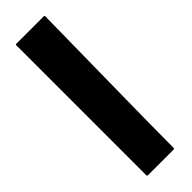

<svg xmlns="http://www.w3.org/2000/svg" viewBox="18 -353 581 581"><g transform="rotate(45 309.0 -62.0)"><path d="M457 -118Q543 -117 586 -117Q589 -117 589 -113V-4Q589 0 586 0H29Q26 0 26 -4V-120Q26 -124 29 -124Q57 -124 457 -118Z"/></g></svg>

Font: Cubao Free 
Style: Regular
Weight: 400
Designer: Aaron Amar
Version: Version 001.001